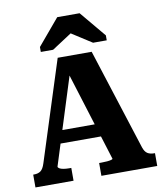

<svg xmlns="http://www.w3.org/2000/svg" viewBox="-100 -1026 946 1107"><g transform="rotate(-10 373.5 -472.5)"><path d="M183 -299H458L464 -224H177ZM306 -654 331 -628 163 -96Q163 -90 171.5 -85Q180 -80 195 -77.5Q210 -75 229 -75H240V0H17V-75H22Q46 -75 61 -86Q76 -97 86 -129L273 -714H472L662 -121Q671 -94 686.5 -84.5Q702 -75 725 -75H730V0H403V-75H416Q436 -75 451 -76.5Q466 -78 474.5 -80.5Q483 -83 483 -86ZM442 -945H311L183 -793V-764H255L413 -867L330 -866L489 -764H569V-793Z"/></g></svg>

Font: Roboto Serif
Style: Bold
Weight: 700
Designer: Greg Gazdowicz
Foundry: Commercial Type
Version: Version 1.008